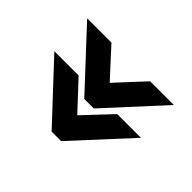

<svg xmlns="http://www.w3.org/2000/svg" viewBox="-118 -590 699 699"><g transform="rotate(-45 231.5 -240.0)"><path d="M240 -463 26 -263V-214L240 -17V-139L134 -239L240 -338ZM409 -463 194 -263V-214L409 -17V-139L301 -239L409 -338Z"/></g></svg>

Font: Mint Spirit No2
Style: Bold
Weight: 700
Designer: HARENDAL Hirwen
Foundry: Arkandis Digital Foundry.
Version: Version 1.004;FFEdit